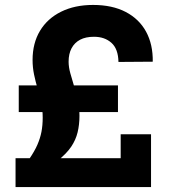

<svg xmlns="http://www.w3.org/2000/svg" viewBox="-20 -758 689 778"><path d="M98 -113Q120 -145 131.5 -171.5Q143 -198 148 -224Q153 -250 153 -281Q153 -313 147 -341.5Q141 -370 132.5 -398.5Q124 -427 118 -456Q112 -485 112 -515Q112 -583 142 -633Q172 -683 227.5 -710.5Q283 -738 357 -738Q435 -738 489.5 -709.5Q544 -681 572 -629.5Q600 -578 599 -508L460 -507Q459 -560 431.5 -584.5Q404 -609 361 -609Q327 -609 304.5 -597Q282 -585 270 -562.5Q258 -540 258 -508Q258 -486 265 -461Q272 -436 280.5 -408Q289 -380 295.5 -350Q302 -320 302 -289Q302 -253 294.5 -222Q287 -191 268.5 -163.5Q250 -136 215 -108ZM43 0V-117H469V-214H592V0ZM56 -304V-412H458V-304Z"/></svg>

Font: Mona Sans ExtraLight
Style: Bold
Weight: 700
Version: Version 2.000